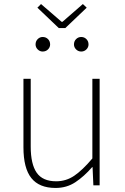

<svg xmlns="http://www.w3.org/2000/svg" viewBox="-20 -917 617 950"><path d="M255 13Q174 13 135 -36Q96 -85 96 -188V-527H132V-192Q132 -105 161.5 -62.5Q191 -20 258 -20Q307 -20 347.5 -47.5Q388 -75 437 -133V-527H473V0H442L438 -90H436Q396 -44 353 -15.5Q310 13 255 13ZM271 -778 165 -879 183 -897 285 -809H289L390 -897L409 -879L303 -778ZM191 -662Q177 -662 166.5 -672.5Q156 -683 156 -697Q156 -713 166.5 -723.5Q177 -734 191 -734Q207 -734 217.5 -723.5Q228 -713 228 -697Q228 -683 217.5 -672.5Q207 -662 191 -662ZM382 -662Q367 -662 356.5 -672.5Q346 -683 346 -697Q346 -713 356.5 -723.5Q367 -734 382 -734Q397 -734 407.5 -723.5Q418 -713 418 -697Q418 -683 407.5 -672.5Q397 -662 382 -662Z"/></svg>

Font: Shanggu Sans SC VF
Style: Regular
Weight: 250
Designer: GuiWonder
Version: Version 1.021